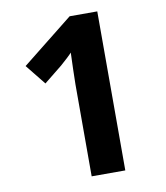

<svg xmlns="http://www.w3.org/2000/svg" viewBox="-81 -781 734 849"><g transform="rotate(-10 286.0 -357.0)"><path d="M413 0H262V-413Q262 -439 263.5 -481Q265 -523 266 -555Q261 -549 244.5 -533.5Q228 -518 214 -506L132 -440L59 -531L289 -714H413Z"/></g></svg>

Font: Noto Sans Gujarati UI
Style: Bold
Weight: 700
Designer: Jelle Bosma - Monotype Design Team, Universal Thirst
Foundry: Monotype Imaging Inc.
Version: Version 2.106; ttfautohint (v1.8.4.7-5d5b)